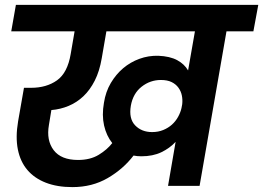

<svg xmlns="http://www.w3.org/2000/svg" viewBox="-20 -760 1076 785"><path d="M698 -180Q674 -154 639.5 -137.5Q605 -121 558 -121Q541 -121 526 -124Q484 -69 420.5 -32Q357 5 276 5Q214 5 167.5 -13Q121 -31 92 -65Q63 -99 53 -149Q43 -199 54 -264L78 -401H107Q170 -401 213 -431.5Q256 -462 269 -539L285 -632H26L45 -740H1036L1016 -632H906L796 0H667ZM602 -220Q627 -220 647.5 -228.5Q668 -237 683 -250.5Q698 -264 708 -282Q718 -300 722 -318L725 -334Q727 -352 723.5 -369.5Q720 -387 709.5 -401.5Q699 -416 681.5 -424.5Q664 -433 638 -433Q594 -433 559 -405.5Q524 -378 515 -328Q506 -275 532.5 -247.5Q559 -220 602 -220ZM299 -106Q349 -106 383.5 -127Q418 -148 439 -175Q415 -205 405.5 -247Q396 -289 405 -340Q412 -385 433 -420.5Q454 -456 483.5 -481Q513 -506 550 -519.5Q587 -533 627 -532Q675 -530 704.5 -514Q734 -498 749 -472L777 -632H415L396 -522Q387 -469 367.5 -430.5Q348 -392 321 -366.5Q294 -341 260.5 -327Q227 -313 190 -310L180 -249Q169 -186 199.5 -146Q230 -106 299 -106Z"/></svg>

Font: SVN-Poppins SemiBold
Style: Italic
Weight: 600
Italic angle: -10°
Designer: Ninad Kale (Devanagari), Jonny Pinhorn (Latin)
Foundry: Indian Type Foundry
Version: Version 3.002 2017; ttfautohint (v1.8.3)